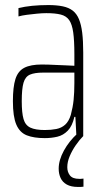

<svg xmlns="http://www.w3.org/2000/svg" viewBox="-20 -538 406 759"><path d="M157 8Q114 8 86 -3Q58 -14 44.5 -45.5Q31 -77 31 -138Q31 -194 41 -225.5Q51 -257 76 -270Q101 -283 145 -283Q156 -283 172.5 -282.5Q189 -282 207.5 -281Q226 -280 243 -279.5Q260 -279 274 -278V-324Q274 -377 269.5 -409.5Q265 -442 253.5 -458.5Q242 -475 220 -480.5Q198 -486 163 -486Q147 -486 126.5 -484Q106 -482 86.5 -479.5Q67 -477 53 -473V-506Q77 -512 107 -515Q137 -518 171 -518Q204 -518 228 -513Q252 -508 267.5 -496Q283 -484 292 -462.5Q301 -441 305 -408.5Q309 -376 309 -330V0H282L278 -76H274Q266 -40 248 -21.5Q230 -3 206.5 2.5Q183 8 157 8ZM157 -24Q182 -24 202.5 -28Q223 -32 237.5 -45Q252 -58 260 -84Q268 -114 271 -143Q274 -172 274 -210V-251H151Q117 -251 98.5 -243Q80 -235 73 -211Q66 -187 66 -138Q66 -92 73 -67.5Q80 -43 100 -33.5Q120 -24 157 -24ZM288 201Q261 201 244 191.5Q227 182 219.5 165.5Q212 149 212 129Q212 95 232.5 57.5Q253 20 286 -10L309 0Q294 15 279.5 36Q265 57 255.5 79.5Q246 102 246 123Q246 142 256.5 155.5Q267 169 293 169Q296 169 299.5 169Q303 169 310 168V200Q303 201 299 201Q295 201 288 201Z"/></svg>

Font: Saira ExtraCondensed Thin
Style: Regular
Weight: 250
Width: 2
Designer: Hector Gatti with collaboration of the Omnibus-Type team
Foundry: Omnibus-Type
Version: Version 1.101